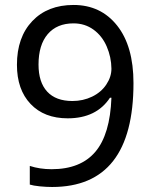

<svg xmlns="http://www.w3.org/2000/svg" viewBox="-20 -810 612 774"><path d="M100.1 -65.9V-141.1Q140.6 -127.9 188 -127.9Q304.7 -127.9 364.3 -198Q423.8 -268.1 429.2 -416H423.3Q368.7 -333 252.9 -333Q158.2 -333 103.3 -390.9Q48.3 -448.7 48.3 -548.8Q48.3 -659.7 110.1 -724.9Q171.9 -790 276.4 -790Q386.2 -790 452.1 -707Q518.1 -624 518.1 -475.1Q518.1 -265.6 436 -160.9Q354 -56.2 189.9 -56.2Q167 -56.2 140.4 -58.8Q113.8 -61.5 100.1 -65.9ZM135.3 -549.8Q135.3 -478.5 170.2 -440.7Q205.1 -402.8 272 -402.8Q314.9 -402.8 351.3 -420.4Q387.7 -438 408.4 -469Q429.2 -500 429.2 -533.2Q428.7 -579.6 410.2 -622.6Q391.6 -665.5 356.7 -690.7Q321.8 -715.8 276.4 -715.8Q209.5 -715.8 172.4 -672.4Q135.3 -628.9 135.3 -549.8Z"/></svg>

Font: Noto Sans Malayalam UI
Style: Regular
Weight: 400
Designer: Monotype Design team
Foundry: Monotype Imaging Inc.
Version: Version 1.03